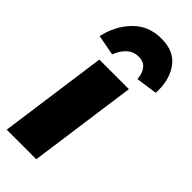

<svg xmlns="http://www.w3.org/2000/svg" viewBox="-259 -849 891 891"><g transform="rotate(45 186.5 -403.5)"><path d="M272 -534 198 0H4L78 -534ZM2 -612Q20 -695 74.5 -751Q129 -807 213 -807Q298 -807 337.5 -750.5Q377 -694 372 -610L267 -595Q264 -632 247 -652.5Q230 -673 198 -673Q165 -673 141 -651.5Q117 -630 103 -593Z"/></g></svg>

Font: Fira Sans Black
Style: Italic
Weight: 900
Italic angle: -8°
Designer: Carrois Corporate & Edenspiekermann AG
Foundry: Carrois Corporate GbR & Edenspiekermann AG
Version: Version 4.203